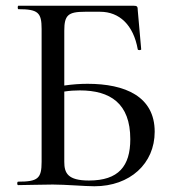

<svg xmlns="http://www.w3.org/2000/svg" viewBox="-20 -645 610 669"><path d="M285 -353C259 -353 232 -351 204 -347V-538C204 -592 217 -604 276 -604H329C396 -604 445 -558 460 -473C461 -469 472 -470 472 -473L460 -609C460 -622 458 -625 446 -625H44C41 -625 41 -613 44 -613C113 -613 125 -601 125 -544V-81C125 -23 112 -12 43 -12C39 -12 39 0 43 0C76 0 119 -2 164 -2C208 -2 276 4 309 4C433 4 519 -75 519 -186C519 -309 416 -353 285 -353ZM290 -16C216 -16 204 -42 204 -81V-326C223 -329 241 -330 258 -330C364 -330 434 -285 434 -160C434 -66 393 -16 290 -16Z"/></svg>

Font: Cormorant Infant Book
Style: Regular
Weight: 500
Designer: Christian Thalmann (Catharsis Fonts)
Version: Version 1.000;PS 002.000;hotconv 1.0.88;makeotf.lib2.5.64775